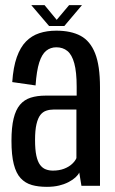

<svg xmlns="http://www.w3.org/2000/svg" viewBox="-20 -721 445 745"><path d="M162 4Q188.5 4 209.8 -1.2Q231 -6.5 247 -15Q263 -23.5 273.2 -33Q283.5 -42.5 287.5 -51.5L296 0H368V-382.5Q368 -466.5 349 -514.2Q330 -562 292.8 -582Q255.5 -602 198.5 -602Q162 -602 132.5 -592.2Q103 -582.5 81 -560.2Q59 -538 45.2 -499.2Q31.5 -460.5 27.5 -402.5L118 -389.5Q122 -446.5 132.2 -478.5Q142.5 -510.5 159.2 -524Q176 -537.5 198.5 -537.5Q224 -537.5 241.5 -523.2Q259 -509 268.2 -475.5Q277.5 -442 277.5 -384V-350H157Q124 -350 99 -342Q74 -334 57.5 -314.5Q41 -295 32.8 -261Q24.5 -227 24.5 -174.5Q24.5 -119 33.5 -83.8Q42.5 -48.5 60.2 -29.5Q78 -10.5 103.2 -3.2Q128.5 4 162 4ZM185 -59Q170.5 -59 157.8 -63.8Q145 -68.5 135.5 -81.2Q126 -94 121 -117.2Q116 -140.5 116 -178Q116 -215.5 121.5 -239Q127 -262.5 136.5 -274.8Q146 -287 159.5 -291.5Q173 -296 188.5 -296H276.5V-107.5Q272 -96.5 259.8 -85Q247.5 -73.5 228.5 -66.2Q209.5 -59 185 -59ZM170.5 -620H229.5L298 -701H248L200 -644L153 -701H101.5Z"/></svg>

Font: Anybody Condensed
Style: Regular
Weight: 400
Width: 3
Designer: Tyler Finck
Foundry: Etcetera Type Company
Version: Version 1.113;gftools[0.9.25]